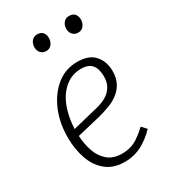

<svg xmlns="http://www.w3.org/2000/svg" viewBox="-183 -819 817 924"><g transform="rotate(-30 225.5 -357.5)"><path d="M275 -518Q340 -518 370.5 -482.5Q401 -447 401 -395Q401 -356 386.5 -329Q372 -302 348 -284Q324 -266 295.5 -255.5Q267 -245 238 -237L104 -205Q106 -160 120 -119Q134 -78 164 -52.5Q194 -27 242 -27Q267 -27 289 -33Q311 -39 334 -54.5Q357 -70 384 -95L408 -69Q392 -52 373 -37Q354 -22 333 -10.5Q312 1 287.5 7.5Q263 14 234 14Q172 14 132 -18.5Q92 -51 73 -105.5Q54 -160 54 -225Q54 -306 82 -372Q110 -438 159.5 -478Q209 -518 275 -518ZM352 -391Q352 -414 346 -434.5Q340 -455 322.5 -467.5Q305 -480 274 -480Q225 -480 187 -450Q149 -420 127.5 -367Q106 -314 103 -244L241 -278Q276 -286 300.5 -300.5Q325 -315 338.5 -338Q352 -361 352 -391ZM132 -681Q132 -701 143.5 -715Q155 -729 174 -729Q194 -729 204.5 -717.5Q215 -706 215 -685Q215 -667 204 -652Q193 -637 172 -637Q155 -637 143.5 -649.5Q132 -662 132 -681ZM309 -681Q309 -701 320.5 -715Q332 -729 351 -729Q372 -729 382.5 -717Q393 -705 393 -685Q393 -667 382 -652Q371 -637 350 -637Q332 -637 320.5 -649.5Q309 -662 309 -681Z"/></g></svg>

Font: Literata 18pt ExtraLight
Style: Italic
Weight: 250
Italic angle: -2°
Designer: Latin by Veronika Burian and Jose Scaglione. Greek by Irene Vlachou. Cyrillic by Vera Evstafieva
Foundry: TypeTogether
Version: Version 3.103;gftools[0.9.29]